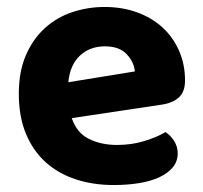

<svg xmlns="http://www.w3.org/2000/svg" viewBox="-20 -516 583 551"><path d="M186 -177Q200 -135 235 -117.5Q270 -100 316 -100Q358 -100 395 -111.5Q432 -123 455 -137Q470 -127 480 -111Q490 -95 490 -76Q490 -53 476 -36Q462 -19 437.5 -7.5Q413 4 379.5 9.5Q346 15 306 15Q247 15 197 -1.5Q147 -18 111 -50.5Q75 -83 54.5 -132Q34 -181 34 -247Q34 -311 54.5 -358Q75 -405 109.5 -436Q144 -467 188.5 -481.5Q233 -496 280 -496Q331 -496 373.5 -480.5Q416 -465 446.5 -437Q477 -409 494 -370Q511 -331 511 -285Q511 -253 494 -237Q477 -221 446 -216ZM281 -383Q238 -383 209.5 -356.5Q181 -330 176 -280L367 -311Q365 -337 344 -360Q323 -383 281 -383Z"/></svg>

Font: Baloo 2
Style: Bold
Weight: 700
Designer: Sarang Kulkarni and Ek Type
Foundry: Ek Type
Version: Version 1.640;hotconv 1.0.111;makeotfexe 2.5.65597; ttfautoh